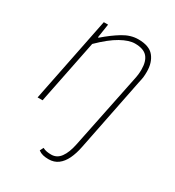

<svg xmlns="http://www.w3.org/2000/svg" viewBox="-175 -595 853 934"><g transform="rotate(30 252.0 -128.0)"><path d="M240 234Q222 234 208 230.5Q194 227 182 218L192 198Q203 204 215 206Q227 208 240 208Q272 208 292 180.5Q312 153 322 104L406 -306Q411 -329 412.5 -342Q414 -355 414 -370Q414 -417 393 -440.5Q372 -464 324 -464Q291 -464 246 -439Q201 -414 144 -358L72 0H44L140 -478H164L152 -400H156Q201 -439 243 -464.5Q285 -490 328 -490Q390 -490 416 -457.5Q442 -425 442 -374Q442 -356 440.5 -343.5Q439 -331 434 -310L352 100Q344 141 329.5 171Q315 201 293 217.5Q271 234 240 234Z"/></g></svg>

Font: Source Sans Variable
Style: Italic
Weight: 200
Italic angle: -11°
Designer: Paul D. Hunt
Foundry: Adobe Systems Incorporated
Version: Version 3.006;hotconv 1.0.111;makeotfexe 2.5.65597